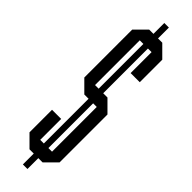

<svg xmlns="http://www.w3.org/2000/svg" viewBox="-310 -811 862 862"><g transform="rotate(45 120.5 -380.0)"><path d="M106 69V0H79L25 -54V-197H83V-64H106V-348H79L25 -402V-706L79 -760H106V-829H135V-760H162L216 -706V-563H158V-696H135V-412H162L216 -358V-54L162 0H135V69ZM106 -696H83V-412H106ZM158 -348H135V-64H158Z"/></g></svg>

Font: Commune Nuit Debout
Style: Regular
Weight: 400
Designer: Sébastien Marchal
Foundry: Sébastien Marchal
Version: Version 1.003;PS 1.3;hotconv 1.0.88;makeotf.lib2.5.647800